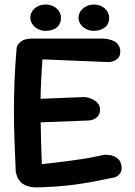

<svg xmlns="http://www.w3.org/2000/svg" viewBox="-20 -823 593 841"><path d="M134 -2Q107 -4 90.5 -12Q74 -20 66 -30.5Q58 -41 54.5 -51.5Q51 -62 49 -70Q46 -142 43.5 -206.5Q41 -271 41 -334.5Q41 -398 43.5 -466Q46 -534 53 -614Q56 -628 71 -640.5Q86 -653 117 -654H431Q431 -654 438.5 -653.5Q446 -653 457.5 -650.5Q469 -648 480 -642.5Q491 -637 498.5 -626Q506 -615 507 -599Q507 -581 499.5 -571.5Q492 -562 482 -557.5Q472 -553 464.5 -552Q457 -551 457 -551L166 -563Q162 -511 160 -465.5Q158 -420 157.5 -378Q157 -336 158 -293.5Q159 -251 160 -204.5Q161 -158 163 -104Q200 -108 229.5 -111.5Q259 -115 284 -118.5Q309 -122 333.5 -125.5Q358 -129 383 -134Q408 -139 437 -145Q437 -145 443.5 -145Q450 -145 459.5 -144Q469 -143 479.5 -138.5Q490 -134 498.5 -126Q507 -118 510 -105Q515 -87 511.5 -75.5Q508 -64 501 -57.5Q494 -51 488 -48.5Q482 -46 482 -46Q435 -36 392.5 -28Q350 -20 308.5 -14.5Q267 -9 224.5 -6Q182 -3 134 -2ZM78 -284 72 -387 351 -398Q351 -398 358 -397Q365 -396 375 -392.5Q385 -389 394.5 -383Q404 -377 411 -367Q418 -357 418 -343Q418 -325 409.5 -315Q401 -305 390.5 -300.5Q380 -296 371.5 -295.5Q363 -295 363 -295ZM391 -688Q373 -688 358 -695.5Q343 -703 333.5 -716Q324 -729 324 -745Q324 -762 333.5 -775Q343 -788 358 -795.5Q373 -803 391 -803Q410 -803 425 -795.5Q440 -788 449 -774.5Q458 -761 458 -746Q458 -716 438.5 -702Q419 -688 391 -688ZM179 -688Q161 -688 146 -696Q131 -704 122 -717Q113 -730 113 -746Q113 -762 122 -775Q131 -788 146 -795.5Q161 -803 179 -803Q199 -803 214 -795.5Q229 -788 238 -774.5Q247 -761 247 -746Q247 -726 238 -713Q229 -700 214 -694Q199 -688 179 -688Z"/></svg>

Font: Sour Gummy Medium
Style: Regular
Weight: 500
Designer: Stefie Justprince
Foundry: Eifetstype
Version: Version 1.000